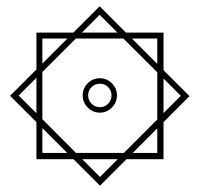

<svg xmlns="http://www.w3.org/2000/svg" viewBox="-20 -465 626 602"><path d="M293.5 117.2 210.4 34.2H94.2V-82L11.7 -164.6L94.2 -247.1V-362.8H210L292.5 -445.3L375 -362.8H492.7V-245.1L574.2 -163.6L492.7 -82V34.2H376.5ZM218.3 14.6H368.2L473.1 -90.3V-238.3L366.7 -344.2H217.8L112.8 -239.3V-91.3ZM293 -111.8Q271 -111.8 255.1 -127.7Q239.3 -143.6 239.3 -166Q239.3 -188 255.1 -203.9Q271 -219.7 293 -219.7Q314.9 -219.7 330.8 -203.9Q346.7 -188 346.7 -166Q346.7 -143.6 330.8 -127.7Q314.9 -111.8 293 -111.8ZM293 -128.9Q308.6 -128.9 319.1 -139.9Q329.6 -150.9 329.6 -166Q329.6 -181.2 319.1 -191.9Q308.6 -202.6 293 -202.6Q277.8 -202.6 267.1 -191.9Q256.3 -181.2 256.3 -166Q256.3 -150.9 267.1 -139.9Q277.8 -128.9 293 -128.9ZM393.6 -344.2 473.1 -264.6V-344.2ZM236.8 -362.8H348.1L292.5 -418.5ZM94.2 -109.9V-221.2L38.6 -165.5ZM112.8 -265.6 191.4 -344.2H112.8ZM293.5 89.8 349.1 34.2H237.8ZM112.8 14.6H190.9L112.8 -63.5ZM473.1 -62.5 396 14.6H473.1ZM492.7 -218.8V-110.4L546.9 -164.6Z"/></svg>

Font: CaskaydiaMono NF Light
Style: Regular
Weight: 300
Designer: Aaron Bell
Foundry: Saja Typeworks
Version: Version 2111.001; ttfautohint (v1.8.4);Nerd Fonts 3.1.1